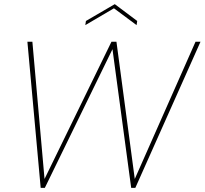

<svg xmlns="http://www.w3.org/2000/svg" viewBox="-20 -905 986 925"><path d="M176 0H196L536 -697H518L612 0H632L946 -704H922L617 -15H633L541 -704H517L181 -15H197L136 -704H112ZM641 -804 533 -885 394 -804 391 -784 529 -865 638 -784Z"/></svg>

Font: Poppins Devanagari Thin
Style: Italic
Weight: 100
Italic angle: -10°
Designer: Ninad Kale (Devanagari), Jonny Pinhorn (Latin)
Foundry: Indian Type Foundry
Version: 4.005